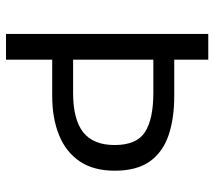

<svg xmlns="http://www.w3.org/2000/svg" viewBox="-56 -640 696 623"><g transform="rotate(90 291.5 -328.0)"><path d="M89.7 0V-656.3H173.2V-545.9H291.1Q363.7 -545.9 418.2 -527.5Q472.8 -509 503.1 -466.8Q533.4 -424.5 533.4 -352.6Q533.4 -283.8 502.9 -238.9Q472.4 -194.1 417.7 -172Q362.9 -149.9 291.1 -149.9H173.2V0ZM173.2 -217.7H280.6Q367 -217.7 408.6 -250.4Q450.1 -283.1 450.1 -352.6Q450.1 -423.8 408 -451Q365.9 -478.1 280.6 -478.1H173.2Z"/></g></svg>

Font: SourceSans3VF
Style: Regular
Weight: 200
Designer: Paul D. Hunt
Foundry: Adobe
Version: Version 3.052;hotconv 1.1.0;makeotfexe 2.6.0